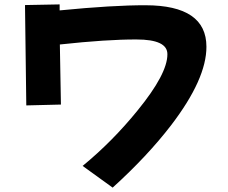

<svg xmlns="http://www.w3.org/2000/svg" viewBox="-20 -796 1040 877"><path d="M258.3 -318.4 100.1 -314.5 94.2 -772.9 252.4 -775.9Q252.4 -778.8 252.4 -748.5Q497.1 -772.5 645.5 -772Q922.9 -771.5 922.9 -582.5Q923.3 -435.5 761.7 -224.1Q653.3 -83 494.6 61L357.4 -38.1Q494.1 -150.4 608.4 -291.5Q745.1 -459 744.6 -548.3Q745.1 -615.7 603.5 -615.7Q468.8 -616.2 253.4 -592.8Z"/></svg>

Font: Droid Sans
Style: Regular
Weight: 400
Foundry: Ascender Corporation
Version: Version 1.00 build 114